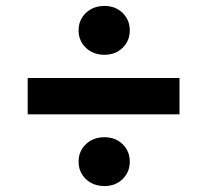

<svg xmlns="http://www.w3.org/2000/svg" viewBox="-20 -680 688 645"><path d="M331 -496Q293 -496 268.5 -519.5Q244 -543 244 -578Q244 -613 268.5 -636.5Q293 -660 331 -660Q368 -660 392 -636.5Q416 -613 416 -578Q416 -543 392 -519.5Q368 -496 331 -496ZM583 -418V-296H73V-418ZM331 -55Q293 -55 268.5 -78.5Q244 -102 244 -137Q244 -172 268.5 -195.5Q293 -219 331 -219Q368 -219 392 -195.5Q416 -172 416 -137Q416 -102 392 -78.5Q368 -55 331 -55Z"/></svg>

Font: MSTAGE SemiBold
Style: Regular
Weight: 600
Designer: Ninad Kale (Devanagari), Jonny Pinhorn (Latin)
Foundry: Indian Type Foundry
Version: 4.004